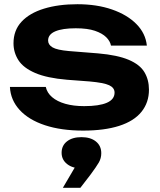

<svg xmlns="http://www.w3.org/2000/svg" viewBox="-20 -604 759 910"><path d="M686 -179Q686 -118 650.5 -74Q615 -30 545 -7.5Q475 15 374 15Q270 15 193 -10.5Q116 -36 73 -83Q30 -130 27 -192H197Q203 -164 227 -143.5Q251 -123 289.5 -112Q328 -101 379 -101Q450 -101 486.5 -117Q523 -133 523 -165Q523 -188 497.5 -200Q472 -212 404 -218L298 -226Q203 -234 147 -258Q91 -282 67.5 -318.5Q44 -355 44 -399Q44 -460 82 -501Q120 -542 188.5 -563Q257 -584 347 -584Q439 -584 511 -559Q583 -534 626.5 -490Q670 -446 676 -388H506Q502 -409 483.5 -427.5Q465 -446 430 -458Q395 -470 339 -470Q276 -470 242 -455.5Q208 -441 208 -412Q208 -392 229 -379.5Q250 -367 307 -362L445 -351Q537 -343 590 -320.5Q643 -298 664.5 -262Q686 -226 686 -179ZM278 286 359 148 366 194Q324 194 298 173.5Q272 153 272 120Q272 86 297.5 66Q323 46 366 46Q409 46 434.5 66.5Q460 87 460 122Q460 146 448.5 166Q437 186 408 225L361 286Z"/></svg>

Font: Unbounded Medium
Style: Regular
Weight: 500
Designer: Luke Prowse, Jean-Baptiste Morizot, Fátima Lázaro, Florian Runge
Foundry: NaN
Version: Version 1.700